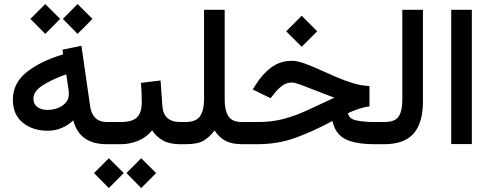

<svg xmlns="http://www.w3.org/2000/svg" viewBox="-20 -727 2470 968"><path d="M371.1 -706.5 446.3 -631.8 371.1 -556.2 296.9 -631.8ZM208 -706.5 283.2 -631.8 208 -556.2 133.3 -631.8ZM518.6 0Q379.9 0 349.6 -120.1Q293 -67.9 220.2 -67.9Q145 -67.9 95 -108.4Q44.9 -148.9 44.9 -224.1Q44.9 -307.6 113.8 -362.8Q182.6 -418 298.3 -453.1L294.9 -476.6L390.6 -496.1L434.6 -190.4Q439.9 -153.3 460.7 -132.6Q481.4 -111.8 520.5 -111.8H535.6V0ZM327.1 -252.9Q327.1 -267.1 324.2 -283.7L314 -352.1Q237.8 -325.2 193.1 -295.4Q148.4 -265.6 148.4 -229.5Q148.4 -202.6 168 -187.7Q187.5 -172.9 220.2 -172.9Q246.6 -172.9 271 -182.1Q295.4 -191.4 311.3 -209.2Q327.1 -227.1 327.1 -252.9Z M515.1 -111.8H588.9Q647 -111.8 670.9 -135.5Q694.8 -159.2 694.8 -212.9Q694.8 -238.8 693.6 -262.5Q692.4 -286.1 690.4 -309.1L789.6 -321.3L798.3 -195.8Q803.2 -111.8 888.2 -111.8H898.4V0H887.2Q835.4 0 801.8 -18.6Q768.1 -37.1 747.1 -69.8Q719.2 -35.2 677.2 -17.6Q635.3 0 588.9 0H515.1ZM691.9 70.8 767.1 145.5 691.9 221.2 617.7 145.5ZM528.8 70.8 604 145.5 528.8 221.2 454.1 145.5Z M1008.8 -222.7V-677.7H1112.8V-221.7Q1112.8 -171.4 1131.1 -141.6Q1149.4 -111.8 1200.7 -111.8H1216.3V0H1201.7Q1148.4 0 1116 -17.6Q1083.5 -35.2 1062 -69.3Q1037.1 -36.1 1007.1 -18.1Q977.1 0 915.5 0H878.9V-111.8H913.6Q969.2 -111.8 988.8 -141.6Q1008.3 -171.4 1008.8 -222.7Z M1501 -647.5 1579.1 -569.3 1501 -491.2 1422.9 -569.3ZM1842.8 -293.5V-190.4Q1818.8 -188 1790.3 -178.7Q1761.7 -169.4 1734.4 -156.7Q1738.3 -128.4 1775.6 -120.1Q1813 -111.8 1871.1 -111.8H1897.9V0H1869.1Q1773.9 0 1722.2 -25.1Q1670.4 -50.3 1656.2 -117.2Q1562.5 -66.4 1472.2 -33.2Q1381.8 0 1278.3 0H1196.8V-111.8H1279.8Q1350.6 -111.8 1408.2 -127Q1465.8 -142.1 1526.4 -169.7Q1586.9 -197.3 1665.5 -234.4Q1617.7 -252 1573.5 -269.8Q1529.3 -287.6 1497.1 -299.3Q1464.8 -311 1452.1 -311Q1423.8 -311 1401.6 -293.9Q1379.4 -276.9 1362.8 -255.4L1344.2 -231.9L1254.4 -275.9L1268.1 -297.9Q1301.3 -352.1 1346.4 -386.2Q1391.6 -420.4 1452.6 -420.4Q1478 -420.4 1512.9 -408Q1547.9 -395.5 1588.6 -377Q1629.4 -358.4 1673.1 -339.6Q1716.8 -320.8 1760 -307.6Q1803.2 -294.4 1842.8 -293.5Z M1878.4 -111.8H1917.5Q1973.1 -111.8 1990.7 -140.9Q2008.3 -169.9 2008.3 -219.2V-677.7H2112.3V-214.4Q2112.3 -108.4 2065.7 -54.2Q2019 0 1917 0H1878.4Z M2358.9 -677.7V-0.5H2254.9V-677.7Z"/></svg>

Font: Vazirmatn UI NL Medium
Style: Regular
Weight: 500
Designer: Saber Rastikerdar
Foundry: Saber Rastikerdar
Version: Version 33.003